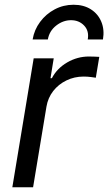

<svg xmlns="http://www.w3.org/2000/svg" viewBox="-20 -793 458 813"><path d="M32.2 0 122.6 -545.9H207.5L193.8 -461.9H199.7Q221.2 -503.4 264.4 -528.6Q307.6 -553.7 356.4 -553.7Q366.2 -553.7 379.4 -553.2Q392.6 -552.7 400.4 -552.2L385.7 -463.9Q379.9 -464.8 365 -466.8Q350.1 -468.8 334 -468.8Q294.9 -468.8 261.2 -452.4Q227.5 -436 205.3 -407.5Q183.1 -378.9 176.8 -341.8L120.1 0ZM291.5 -772.9Q334.5 -772.9 365 -753.4Q395.5 -733.9 409.2 -700.4Q422.9 -667 416 -626H351.6Q357.9 -662.1 336.2 -684.8Q314.5 -707.5 280.8 -707.5Q247.1 -707.5 218 -684.8Q189 -662.1 182.6 -626H118.2Q125 -667 149.9 -700.4Q174.8 -733.9 211.7 -753.4Q248.5 -772.9 291.5 -772.9Z"/></svg>

Font: Inter Variable
Style: Italic
Weight: 400
Italic angle: -9.39999°
Designer: Rasmus Andersson
Foundry: rsms
Version: Version 4.001;git-9221beed3